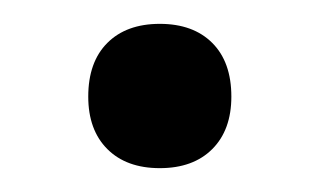

<svg xmlns="http://www.w3.org/2000/svg" viewBox="-20 -132 268 161"><path d="M54 -51Q54 -80 70 -96Q86 -112 114 -112Q142 -112 158 -96Q174 -80 174 -51Q174 -23 158 -7Q142 9 114 9Q86 9 70 -7Q54 -23 54 -51Z"/></svg>

Font: Easer Grotesk Light
Style: Regular
Weight: 300
Designer: Boardeaser, Bonnie Shaver-Troup, Thomas Jockin
Foundry: Lexend
Version: Version 1.008;Glyphs 3.1.2 (3151)